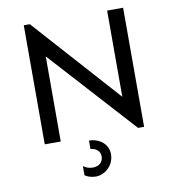

<svg xmlns="http://www.w3.org/2000/svg" viewBox="-93 -737 948 1039"><g transform="rotate(-10 380.5 -217.0)"><path d="M565.4 -654.3V-180.7L140.6 -654.3H107.4V0H195.3V-467.8L620.1 0H653.3V-654.3ZM346.7 68.4C371.1 68.4 399.4 85.9 399.4 116.2C399.4 147.5 377.9 168.9 342.8 168.9C322.3 168.9 304.7 163.1 290 151.4V202.1C302.7 210.9 323.2 219.7 350.6 219.7C394.5 219.7 451.2 181.6 451.2 113.3C451.2 58.6 402.3 21.5 346.7 21.5Z"/></g></svg>

Font: Sen-gleads
Style: Regular
Weight: 400
Designer: Kosal Sen, Philatype
Foundry: Philatype
Version: Version 1.004; ttfautohint (v1.8.3)